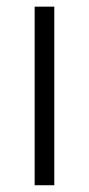

<svg xmlns="http://www.w3.org/2000/svg" viewBox="-20 -548 263 568"><path d="M140.6 -528.3V0H82.5V-528.3Z"/></svg>

Font: Vazirmatn RD UI ExtraLight
Style: Regular
Weight: 200
Designer: Saber Rastikerdar
Foundry: Saber Rastikerdar
Version: Version 33.003